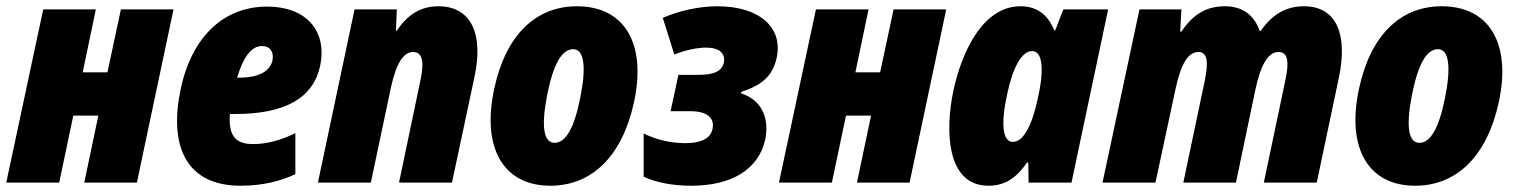

<svg xmlns="http://www.w3.org/2000/svg" viewBox="-29 -583 4836 613"><path d="M-9 0H160L205 -214H285L240 0H408L525 -553H357L314 -352H235L277 -553H109Z M739 10C808 10 865 -4 914 -27V-158C866 -134 820 -123 779 -123C723 -123 700 -149 705 -219H721C881 -219 970 -269 993 -372C1017 -487 946 -562 824 -562C688 -562 584 -469 548 -299C510 -121 562 10 739 10ZM808 -436C834 -436 846 -416 841 -390C833 -356 799 -335 733 -335H728C748 -401 773 -436 808 -436Z M986 0H1155L1219 -303C1236 -381 1259 -417 1290 -417C1319 -417 1326 -387 1314 -330L1245 0H1414L1486 -338C1516 -478 1473 -563 1371 -563C1316 -563 1273 -538 1238 -485H1235L1238 -553H1103Z M1728 10C1862 10 1958 -86 1995 -256C2036 -444 1965 -563 1813 -563C1679 -563 1585 -468 1549 -300C1508 -111 1578 10 1728 10ZM1742 -127C1707 -127 1698 -177 1718 -280C1737 -376 1764 -426 1801 -426C1836 -426 1844 -370 1823 -268C1804 -174 1777 -127 1742 -127Z M2178 10C2308 10 2393 -43 2414 -137C2429 -209 2400 -265 2337 -285L2338 -290C2405 -311 2439 -342 2451 -400C2471 -496 2395 -563 2261 -563C2204 -563 2140 -549 2087 -526L2124 -409C2159 -423 2197 -431 2225 -431C2267 -431 2288 -413 2282 -383C2276 -356 2251 -344 2201 -344H2137L2112 -228H2175C2228 -228 2253 -207 2246 -172C2240 -139 2206 -126 2159 -126C2115 -126 2067 -136 2026 -157V-19C2063 -1 2117 10 2178 10Z M2458 0H2627L2672 -214H2752L2707 0H2875L2992 -553H2824L2781 -352H2702L2744 -553H2576Z M3127 10C3185 10 3220 -21 3250 -64H3254L3255 0H3392L3509 -553H3366L3340 -486H3337C3315 -540 3278 -563 3229 -563C3112 -563 3043 -424 3015 -294C2989 -172 2990 10 3127 10ZM3205 -130C3171 -130 3166 -190 3187 -284C3204 -366 3233 -420 3266 -420C3301 -420 3305 -357 3284 -267C3267 -186 3239 -130 3205 -130Z M3491 0H3660L3725 -303C3743 -385 3767 -417 3797 -417C3825 -417 3830 -388 3818 -328L3749 0H3917L3980 -301C3997 -379 4021 -417 4053 -417C4082 -417 4088 -388 4075 -328L4006 0H4175L4246 -337C4273 -466 4243 -563 4134 -563C4075 -563 4031 -535 3996 -484H3993C3975 -535 3938 -563 3882 -563C3824 -563 3781 -539 3743 -482H3739L3743 -553H3609Z M4489 10C4623 10 4719 -86 4756 -256C4797 -444 4726 -563 4574 -563C4440 -563 4346 -468 4310 -300C4269 -111 4339 10 4489 10ZM4503 -127C4468 -127 4459 -177 4479 -280C4498 -376 4525 -426 4562 -426C4597 -426 4605 -370 4584 -268C4565 -174 4538 -127 4503 -127Z"/></svg>

Font: Noto Sans Condensed Black
Style: Italic
Weight: 900
Width: 3
Italic angle: -12°
Designer: Monotype Design Team
Foundry: Monotype Imaging Inc.
Version: Version 2.013